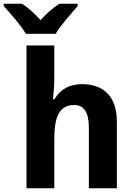

<svg xmlns="http://www.w3.org/2000/svg" viewBox="-71 -1002 708 1022"><path d="M342 -982H245C212 -961 177 -931 145 -895C112 -931 80 -960 47 -982H-51V-969C-16 -932 40 -867 67 -822H225C252 -867 310 -933 342 -969ZM218 -760H70V0H218V-260C218 -378 243 -443 324 -443C377 -443 402 -402 402 -323V0H551V-355C551 -494 475 -554 366 -554C303 -554 252 -530 219 -474H211C213 -494 218 -544 218 -594Z"/></svg>

Font: Noto Sans Display
Style: Bold
Weight: 700
Designer: Monotype Design Team
Foundry: Monotype Imaging Inc.
Version: Version 1.900